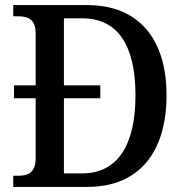

<svg xmlns="http://www.w3.org/2000/svg" viewBox="-20 -734 726 754"><path d="M32 0H323C530 0 634 -141 634 -360C634 -587 519 -714 323 -714H32V-670H51C89 -670 120 -659 120 -604V-399H35V-348H120V-113C120 -57 91 -44 53 -44H32ZM302 -53H231V-348H374V-399H231V-662H303C442 -662 512 -557 512 -360C512 -164 442 -53 302 -53Z"/></svg>

Font: Noto Serif Myanmar SemiCondensed Medium
Style: Regular
Weight: 500
Width: 4
Designer: Ben Mitchell and the Monotype Design Team
Foundry: Monotype Imaging Inc.
Version: Version 2.106